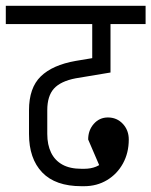

<svg xmlns="http://www.w3.org/2000/svg" viewBox="-45 -650 522 662"><path d="M-25 -567V-630H457V-567ZM234 -8V-68H245V-8ZM245 -8V-68Q291 -68 316.5 -97Q342 -126 342 -169H399Q399 -123 379 -86.5Q359 -50 324 -29Q289 -8 245 -8ZM299 -76 259 -169Q259 -201 278.5 -223Q298 -245 327 -245Q358 -245 378.5 -223Q399 -201 399 -169Q399 -143 386 -121.5Q373 -100 350.5 -88Q328 -76 299 -76ZM236 -8Q146 -8 100.5 -55.5Q55 -103 55 -188H118Q118 -151 131 -124Q144 -97 170 -82.5Q196 -68 236 -68ZM55 -187V-271H118V-187ZM55 -270Q55 -347 95.5 -386.5Q136 -426 216 -440V-380Q164 -370 141 -344.5Q118 -319 118 -270ZM216 -380V-440L336 -460V-400ZM273 -437V-630H336V-437Z"/></svg>

Font: Akshar Light
Style: Regular
Weight: 300
Designer: Tall Chai
Foundry: Tall Chai
Version: Version 1.100